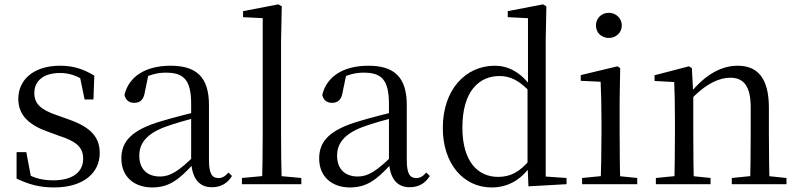

<svg xmlns="http://www.w3.org/2000/svg" viewBox="-20 -825 3577 860"><path d="M221.4 14.6C356.8 14.6 426.7 -52.6 426.7 -139.6C426.7 -209.7 387.8 -255.2 286.8 -290.4L236.5 -308.4C163.2 -333 133.7 -359.8 133.7 -408.5C133.7 -460.8 172.9 -498.1 249.1 -498.1C290.4 -498.1 325.7 -486.1 366.5 -457.8V-490.1L335.1 -495.5L358.9 -379.4H398.6L402.4 -486.4C352.1 -516.2 309 -530.6 249.1 -530.6C128.9 -530.6 62 -466.5 62 -382C62 -307.3 112.6 -264 193.9 -235.4L245.6 -216.4C327.2 -190.2 352.5 -161.8 352.5 -113.5C352.5 -56.1 307.3 -17.3 218.7 -17.3C160.4 -17.3 122.8 -31.1 84.9 -56.3V-20.3L121.5 -18.1L97.8 -143.7H54.3L54.2 -25.1C108.5 0.8 156.8 14.6 221.4 14.6Z M661.7 14.6C736.3 14.6 780.6 -19.6 842.9 -87.1H866.5L857.8 -134.4C780.6 -57.1 741.3 -34.4 697.1 -34.4C641 -34.4 603.9 -65.8 603.9 -128.2C603.9 -183 636.6 -225.8 720.6 -257C765.6 -273.5 823.6 -289.3 876.8 -303.3V-327.7C823 -315.5 758.4 -298.9 702.9 -282.3C570.7 -243.6 523.6 -192.6 523.6 -115.1C523.6 -31.8 582.8 14.6 661.7 14.6ZM928.8 13.6C967.7 13.6 997.8 -2.3 1019.1 -36.7L1003.4 -52.1C986.8 -33.9 975 -27.5 958.4 -27.5C930.8 -27.5 916 -45.3 916 -107.7V-354.6C916 -479.1 860.2 -530.6 744.2 -530.6C631.1 -530.6 556.7 -481.7 537.5 -399.7C542.5 -376.8 558.1 -364.3 581.4 -364.3C606 -364.3 623.4 -376.9 628.8 -412.7L645.2 -491.9L601.7 -464.7C646.2 -489.6 683.7 -499.6 722 -499.6C801.2 -499.6 836.2 -470.1 836.2 -359V-99.7C840.7 -28.9 869.2 13.6 928.8 13.6Z M1063.6 0H1329.7V-27.8L1212.1 -38.6H1180.5L1063.6 -27.8ZM1153.7 0H1242.1C1239.9 -62.2 1238.9 -157.1 1238.9 -228.5V-641L1242.1 -796.5L1227.1 -805.5L1068.7 -775.1V-748.1L1156.7 -743.7V-228.5C1156.7 -157.1 1155.7 -62.2 1153.7 0Z M1547.7 14.6C1622.3 14.6 1666.6 -19.6 1728.9 -87.1H1752.5L1743.8 -134.4C1666.6 -57.1 1627.3 -34.4 1583.1 -34.4C1527 -34.4 1489.9 -65.8 1489.9 -128.2C1489.9 -183 1522.6 -225.8 1606.6 -257C1651.6 -273.5 1709.6 -289.3 1762.8 -303.3V-327.7C1709 -315.5 1644.4 -298.9 1588.9 -282.3C1456.7 -243.6 1409.6 -192.6 1409.6 -115.1C1409.6 -31.8 1468.8 14.6 1547.7 14.6ZM1814.8 13.6C1853.7 13.6 1883.8 -2.3 1905.1 -36.7L1889.4 -52.1C1872.8 -33.9 1861 -27.5 1844.4 -27.5C1816.8 -27.5 1802 -45.3 1802 -107.7V-354.6C1802 -479.1 1746.2 -530.6 1630.2 -530.6C1517.1 -530.6 1442.7 -481.7 1423.5 -399.7C1428.5 -376.8 1444.1 -364.3 1467.4 -364.3C1492 -364.3 1509.4 -376.9 1514.8 -412.7L1531.2 -491.9L1487.7 -464.7C1532.2 -489.6 1569.7 -499.6 1608 -499.6C1687.2 -499.6 1722.2 -470.1 1722.2 -359V-99.7C1726.7 -28.9 1755.2 13.6 1814.8 13.6Z M2182.4 14.6C2251.7 14.6 2311.9 -16.8 2357.5 -82.4H2366.9L2354.4 -110.2C2308 -54.2 2265.9 -32.7 2211.2 -32.7C2120 -32.7 2051.1 -101.7 2051.1 -253.7C2051.1 -417.7 2126.8 -484.5 2217.8 -484.5C2266.9 -484.5 2308.2 -463 2355.8 -411.3L2368.5 -437.5H2358.7C2309.9 -503.9 2254.2 -530.6 2196.4 -530.6C2065.8 -530.6 1963.4 -424.1 1963.4 -251.6C1963.4 -92.7 2054.6 14.6 2182.4 14.6ZM2347 9.6 2517.6 0V-27.8L2424.3 -34.2V-644.4L2427.3 -796.5L2412.5 -805.5L2254.3 -775.1V-748.1L2344.9 -743.5V-440.3L2342.9 -430.7V-88.8Z M2587.3 0H2834.3V-27.8L2728.5 -38.6H2697.1L2587.3 -27.8ZM2670.3 0H2758.7C2756.5 -48.6 2755.5 -160.9 2755.5 -228.5V-380.2L2757.9 -519.8L2745.7 -528L2581.3 -488.6V-463L2670.3 -458.9C2672.3 -408.8 2674.1 -356.4 2674.1 -288.8V-228.5C2674.1 -160.9 2672.3 -48.6 2670.3 0ZM2706.8 -655C2738.2 -655 2765.2 -677.9 2765.2 -711.1C2765.2 -743.7 2738.2 -767.7 2706.8 -767.7C2674.8 -767.7 2649.3 -743.7 2649.3 -711.1C2649.3 -677.9 2674.8 -655 2706.8 -655Z M2917.7 0H3162.7V-27.8L3058.8 -38.6H3026.4L2917.7 -27.8ZM2999.9 0H3088.3C3086.3 -48.6 3085.3 -160.9 3085.3 -228.5V-403.1L3078.9 -519.8L3065.9 -528L2911.8 -487.9V-462.4L2999.9 -457.5C3002.1 -407.9 3003.1 -357.6 3003.1 -289.4V-228.5C3003.1 -160.9 3002.1 -48.6 2999.9 0ZM3257.8 0H3502.8V-27.8L3398.3 -38.6H3365.3L3257.8 -27.8ZM3339.5 0H3427.2C3425.2 -48.6 3424 -158.7 3424 -228.5V-342.4C3424 -477.3 3371.6 -530.6 3284.5 -530.6C3214.5 -530.6 3142.6 -495.3 3069.8 -406H3059.7L3068.2 -372.4C3140.6 -452.6 3205.3 -476.9 3250.6 -476.9C3308.7 -476.9 3342.5 -442.6 3342.5 -344.3V-228.5C3342.5 -158.7 3341.5 -48.6 3339.5 0Z"/></svg>

Font: Source Han Serif CN VF
Style: Regular
Weight: 250
Designer: Ryoko NISHIZUKA 西塚涼子 (kana & ideographs); Frank Grießhammer (Latin, Greek & Cyrillic); Wenlong ZHANG 张文龙 (bopomofo); San
Foundry: Adobe
Version: Version 2.002;hotconv 1.1.0;makeotfexe 2.6.0